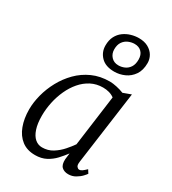

<svg xmlns="http://www.w3.org/2000/svg" viewBox="-208 -977 985 1097"><g transform="rotate(30 284.0 -428.0)"><path d="M440 -86Q436.5 -61.5 444 -52.8Q451.5 -44 459 -44Q469 -44 479 -51.2Q489 -58.5 503 -72L517 -50Q513.5 -44 500 -29.5Q486.5 -15 465.2 -2.5Q444 10 418 10Q391 10 375 -5Q359 -20 361 -56L366 -97Q347.5 -72 324.5 -47.2Q301.5 -22.5 270.8 -6.2Q240 10 199 10Q146 10 110.8 -17.2Q75.5 -44.5 57.8 -92Q40 -139.5 40 -200Q40 -246 53.2 -297Q66.5 -348 92.5 -396Q118.5 -444 157 -483Q195.5 -522 246.5 -545Q297.5 -568 360.5 -568Q381 -568 407 -562.2Q433 -556.5 454 -548L506 -567ZM419 -497Q403.5 -508.5 384.5 -513.8Q365.5 -519 344.5 -519Q301.5 -519 266.2 -500.8Q231 -482.5 204 -451Q177 -419.5 158.5 -379Q140 -338.5 130.5 -293.8Q121 -249 121 -205Q121 -153 132.8 -118Q144.5 -83 165 -65.5Q185.5 -48 212 -48Q250.5 -48 281.2 -67.2Q312 -86.5 335.2 -113Q358.5 -139.5 374 -162ZM352.5 -629Q295 -629 265 -659.8Q235 -690.5 235 -734Q235 -769.5 248 -794.5Q261 -819.5 282.5 -835.2Q304 -851 329.8 -858.5Q355.5 -866 380.5 -866Q417 -866 442.2 -852Q467.5 -838 480.8 -815.5Q494 -793 494 -767Q494 -719 473 -688.5Q452 -658 419.5 -643.5Q387 -629 352.5 -629ZM355 -672Q376 -672 395.2 -680.5Q414.5 -689 427 -708Q439.5 -727 439.5 -758Q439.5 -789.5 422.2 -807.2Q405 -825 376 -825Q355 -825 335 -816.2Q315 -807.5 302.2 -788.8Q289.5 -770 289.5 -740Q289.5 -711.5 307.5 -691.8Q325.5 -672 355 -672Z"/></g></svg>

Font: Merriweather 7pt Light
Style: Italic
Weight: 300
Italic angle: -7.8°
Designer: Eben Sorkin
Foundry: Eben Sorkin
Version: Version 2.200;gftools[0.9.31]